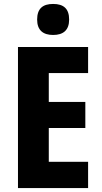

<svg xmlns="http://www.w3.org/2000/svg" viewBox="-20 -952 514 972"><path d="M249 -932C197 -932 168 -909 168 -853C168 -799 198 -775 249 -775C300 -775 330 -799 330 -853C330 -908 302 -932 249 -932ZM426 0V-133H227V-304H412V-436H227V-582H426V-714H71V0Z"/></svg>

Font: Noto Sans Gujarati Condensed ExtraBold
Style: Regular
Weight: 800
Width: 3
Designer: Jelle Bosma - Monotype Design Team, Universal Thirst
Foundry: Monotype Imaging Inc.
Version: Version 2.106